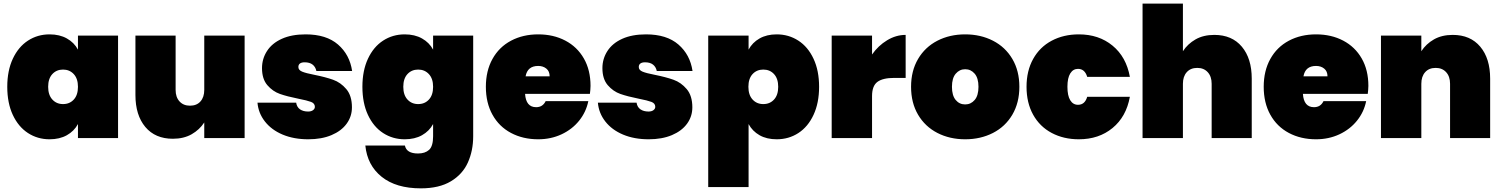

<svg xmlns="http://www.w3.org/2000/svg" viewBox="-20 -760 8269 1057"><path d="M20 -282.2Q20 -371.1 50.5 -436.5Q81.1 -502 134 -536.4Q187 -570.8 252.9 -570.8Q308.1 -570.8 348.1 -548.3Q388.2 -525.9 409.2 -486.8V-564H629.9V0H409.2V-77.1Q388.2 -38.1 348.1 -15.6Q308.1 6.8 252.9 6.8Q187 6.8 134 -27.6Q81.1 -62 50.5 -127.4Q20 -192.9 20 -282.2ZM245.1 -282.2Q245.1 -237.3 268.1 -212.2Q291 -187 327.1 -187Q363.3 -187 386.2 -211.9Q409.2 -236.8 409.2 -282.2Q409.2 -327.1 386 -352.1Q362.8 -377 327.1 -377Q291 -377 268.1 -352.1Q245.1 -327.1 245.1 -282.2Z M725.6 -236.8V-564H946.8V-265.1Q946.8 -225.1 968.3 -201.7Q989.7 -178.2 1025.9 -178.2Q1063 -178.2 1083.7 -201.7Q1104.5 -225.1 1104.5 -265.1V-564H1326.7V0H1104.5V-85.9Q1078.6 -45.9 1035.2 -21Q991.7 3.9 931.6 3.9Q834.5 3.9 780 -61Q725.6 -126 725.6 -236.8Z M1397.5 -194.8H1610.4Q1614.3 -169.9 1631.8 -158Q1649.4 -146 1676.3 -146Q1693.4 -146 1703.4 -153.6Q1713.4 -161.1 1713.4 -171.9Q1713.4 -190.9 1692.4 -199Q1671.4 -207 1621.6 -216.8Q1560.5 -229 1521 -242.9Q1481.4 -256.8 1451.9 -291Q1422.4 -325.2 1422.4 -384.8Q1422.4 -436.5 1450 -479.2Q1477.5 -522 1531.5 -546.4Q1585.4 -570.8 1662.6 -570.8Q1776.4 -570.8 1840.8 -514.9Q1905.3 -459 1918.5 -369.1H1721.7Q1716.8 -392.1 1700.7 -404.5Q1684.6 -417 1657.2 -417Q1640.1 -417 1631.3 -410.4Q1622.6 -403.8 1622.6 -391.1Q1622.6 -374 1643.6 -365.5Q1664.6 -356.9 1710.4 -348.1Q1771.5 -335.9 1813.5 -321Q1855.5 -306.2 1886.5 -269.5Q1917.5 -232.9 1917.5 -168.9Q1917.5 -119.1 1888.4 -79.1Q1859.4 -39.1 1804.9 -16.1Q1750.5 6.8 1677.2 6.8Q1597.7 6.8 1536.1 -19Q1474.6 -44.9 1438.5 -91.1Q1402.3 -137.2 1397.5 -194.8Z M1975.1 -282.2Q1975.1 -371.1 2005.6 -436.5Q2036.1 -502 2089.1 -536.4Q2142.1 -570.8 2208 -570.8Q2263.2 -570.8 2303.2 -548.3Q2343.3 -525.9 2364.3 -486.8V-564H2585V-9.8Q2585 69.3 2555.9 134.3Q2526.9 199.2 2462.4 238Q2397.9 276.9 2296.9 276.9Q2160.6 276.9 2081.3 213.4Q2002 149.9 1991.2 41H2209Q2217.8 85 2281.2 85Q2320.3 85 2342.3 64.9Q2364.3 44.9 2364.3 -9.8V-77.1Q2343.3 -38.1 2303.2 -15.6Q2263.2 6.8 2208 6.8Q2142.1 6.8 2089.1 -27.6Q2036.1 -62 2005.6 -127.4Q1975.1 -192.9 1975.1 -282.2ZM2200.2 -282.2Q2200.2 -237.3 2223.1 -212.2Q2246.1 -187 2282.2 -187Q2318.4 -187 2341.3 -211.9Q2364.3 -236.8 2364.3 -282.2Q2364.3 -327.1 2341.1 -352.1Q2317.9 -377 2282.2 -377Q2246.1 -377 2223.1 -352.1Q2200.2 -327.1 2200.2 -282.2Z M2654.8 -282.2Q2654.8 -370.1 2691.2 -435.5Q2727.5 -501 2793.2 -535.9Q2858.9 -570.8 2942.9 -570.8Q3026.9 -570.8 3092.3 -536.4Q3157.7 -502 3194.3 -438Q3231 -374 3231 -287.1Q3230.5 -264.2 3227.5 -243.2H2870.6Q2875.5 -169.9 2931.6 -169.9Q2967.8 -169.9 2983.9 -203.1H3218.8Q3206.5 -143.1 3168.2 -95.5Q3129.9 -47.9 3071.3 -20.5Q3012.7 6.8 2942.9 6.8Q2858.9 6.8 2793.2 -28.1Q2727.5 -63 2691.2 -128.4Q2654.8 -193.8 2654.8 -282.2ZM2873.5 -339.8H3005.9Q3005.9 -367.7 2987.8 -382.3Q2969.7 -397 2942.9 -397Q2883.8 -397 2873.5 -339.8Z M3271.5 -194.8H3484.4Q3488.3 -169.9 3505.9 -158Q3523.4 -146 3550.3 -146Q3567.4 -146 3577.4 -153.6Q3587.4 -161.1 3587.4 -171.9Q3587.4 -190.9 3566.4 -199Q3545.4 -207 3495.6 -216.8Q3434.6 -229 3395 -242.9Q3355.5 -256.8 3325.9 -291Q3296.4 -325.2 3296.4 -384.8Q3296.4 -436.5 3324 -479.2Q3351.6 -522 3405.5 -546.4Q3459.5 -570.8 3536.6 -570.8Q3650.4 -570.8 3714.8 -514.9Q3779.3 -459 3792.5 -369.1H3595.7Q3590.8 -392.1 3574.7 -404.5Q3558.6 -417 3531.2 -417Q3514.2 -417 3505.4 -410.4Q3496.6 -403.8 3496.6 -391.1Q3496.6 -374 3517.6 -365.5Q3538.6 -356.9 3584.5 -348.1Q3645.5 -335.9 3687.5 -321Q3729.5 -306.2 3760.5 -269.5Q3791.5 -232.9 3791.5 -168.9Q3791.5 -119.1 3762.5 -79.1Q3733.4 -39.1 3679 -16.1Q3624.5 6.8 3551.3 6.8Q3471.7 6.8 3410.2 -19Q3348.6 -44.9 3312.5 -91.1Q3276.4 -137.2 3271.5 -194.8Z M3878.9 270V-564H4101.1V-486.8Q4122.1 -525.9 4161.6 -548.3Q4201.2 -570.8 4255.9 -570.8Q4321.8 -570.8 4375 -536.4Q4428.2 -502 4458.7 -436.5Q4489.3 -371.1 4489.3 -282.2Q4489.3 -193.4 4458.7 -127.7Q4428.2 -62 4375.2 -27.6Q4322.3 6.8 4255.9 6.8Q4200.7 6.8 4161.4 -15.6Q4122.1 -38.1 4101.1 -77.1V270ZM4100.1 -282.2Q4100.1 -237.3 4123 -212.2Q4146 -187 4182.1 -187Q4218.3 -187 4241.2 -211.9Q4264.2 -236.8 4264.2 -282.2Q4264.2 -327.1 4241.2 -352.1Q4218.3 -377 4182.1 -377Q4146 -377 4123 -352.1Q4100.1 -327.1 4100.1 -282.2Z M4558.6 0V-564H4780.8V-460Q4814.9 -508.8 4863.8 -538.3Q4912.6 -567.9 4965.8 -567.9V-331.1H4902.8Q4839.8 -331.1 4810.3 -309.1Q4780.8 -287.1 4780.8 -231V0Z M4995.6 -282.2Q4995.6 -370.1 5034.2 -435.5Q5072.8 -501 5140.6 -535.9Q5208.5 -570.8 5293.5 -570.8Q5378.4 -570.8 5446.5 -535.9Q5514.6 -501 5553.2 -435.5Q5591.8 -370.1 5591.8 -282.2Q5591.8 -194.3 5553.2 -128.7Q5514.6 -63 5446.5 -28.1Q5378.4 6.8 5293.5 6.8Q5208.5 6.8 5140.6 -28.1Q5072.8 -63 5034.2 -128.4Q4995.6 -193.8 4995.6 -282.2ZM5220.7 -282.2Q5220.7 -234.4 5241.2 -209.7Q5261.7 -185.1 5293.5 -185.1Q5324.7 -185.1 5345.7 -209.5Q5366.7 -233.9 5366.7 -282.2Q5366.7 -330.1 5345.7 -354.5Q5324.7 -378.9 5293.5 -378.9Q5262.7 -378.9 5241.7 -354.5Q5220.7 -330.1 5220.7 -282.2Z M5631.3 -282.2Q5631.3 -370.1 5667.7 -435.5Q5704.1 -501 5769.8 -535.9Q5835.4 -570.8 5919.4 -570.8Q6029.3 -570.8 6104.7 -508.8Q6180.2 -446.8 6200.2 -336.9H5965.3Q5952.1 -380.9 5914.6 -380.9Q5887.7 -380.9 5872.1 -356Q5856.4 -331.1 5856.4 -282.2Q5856.4 -233.4 5871.8 -208.3Q5887.2 -183.1 5914.6 -183.1Q5952.6 -183.1 5965.3 -227.1H6200.2Q6180.2 -117.2 6104.7 -55.2Q6029.3 6.8 5919.4 6.8Q5835.4 6.8 5769.8 -28.1Q5704.1 -63 5667.7 -128.4Q5631.3 -193.8 5631.3 -282.2Z M6270 0V-740.2H6492.2V-478Q6518.1 -518.1 6561.5 -543Q6605 -567.9 6665 -567.9Q6762.2 -567.9 6816.7 -502.9Q6871.1 -438 6871.1 -327.1V0H6650.4V-298.8Q6650.4 -338.9 6628.9 -362.5Q6607.4 -386.2 6571.3 -386.2Q6534.2 -386.2 6513.2 -362.5Q6492.2 -338.9 6492.2 -298.8V0Z M6937 -282.2Q6937 -370.1 6973.4 -435.5Q7009.8 -501 7075.4 -535.9Q7141.1 -570.8 7225.1 -570.8Q7309.1 -570.8 7374.5 -536.4Q7439.9 -502 7476.6 -438Q7513.2 -374 7513.2 -287.1Q7512.7 -264.2 7509.8 -243.2H7152.8Q7157.7 -169.9 7213.9 -169.9Q7250 -169.9 7266.1 -203.1H7501Q7488.8 -143.1 7450.4 -95.5Q7412.1 -47.9 7353.5 -20.5Q7294.9 6.8 7225.1 6.8Q7141.1 6.8 7075.4 -28.1Q7009.8 -63 6973.4 -128.4Q6937 -193.8 6937 -282.2ZM7155.8 -339.8H7288.1Q7288.1 -367.7 7270 -382.3Q7252 -397 7225.1 -397Q7166 -397 7155.8 -339.8Z M7582.5 0V-564H7804.7V-478Q7830.6 -518.1 7874 -543Q7917.5 -567.9 7977.5 -567.9Q8074.7 -567.9 8129.2 -502.9Q8183.6 -438 8183.6 -327.1V0H7962.9V-298.8Q7962.9 -338.9 7941.4 -362.5Q7919.9 -386.2 7883.8 -386.2Q7846.7 -386.2 7825.7 -362.5Q7804.7 -338.9 7804.7 -298.8V0Z"/></svg>

Font: Poppins Black
Style: Regular
Weight: 900
Designer: Ninad Kale (Devanagari), Jonny Pinhorn (Latin)
Foundry: Indian Type Foundry
Version: 4.004